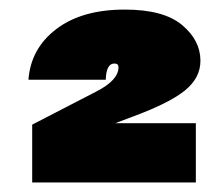

<svg xmlns="http://www.w3.org/2000/svg" viewBox="-20 -737 462 405"><path d="M40 -568.8Q44.9 -634.8 98.9 -675.8Q152.8 -716.8 243.2 -716.8Q325.2 -716.8 364 -684.3Q402.8 -651.9 402.8 -608.9Q402.8 -572.8 370.4 -546.4Q337.9 -520 263.2 -492.2L223.1 -477.1H393.1V-352.1H47.9V-474.1L183.1 -543.9Q230 -567.9 230 -595.2Q230 -603 221.2 -603Q204.1 -603 203.1 -568.8Z"/></svg>

Font: Poppins Black
Style: Regular
Weight: 900
Designer: Ninad Kale (Devanagari), Jonny Pinhorn (Latin)
Foundry: Indian Type Foundry
Version: 4.004